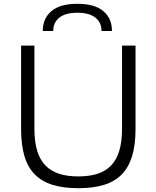

<svg xmlns="http://www.w3.org/2000/svg" viewBox="-20 -980 823 1010"><path d="M392 10Q314 10 257 -7.5Q200 -25 163 -62.5Q126 -100 108.5 -159Q91 -218 91 -301V-740H161V-304Q161 -235 175.5 -187Q190 -139 219.5 -109Q249 -79 292 -65.5Q335 -52 392 -52Q449 -52 492 -65.5Q535 -79 564 -109Q593 -139 607.5 -187Q622 -235 622 -304V-740H693V-301Q693 -218 675 -159Q657 -100 620.5 -62.5Q584 -25 527 -7.5Q470 10 392 10ZM514 -817Q514 -862 481.5 -887.5Q449 -913 387 -913Q325 -913 292.5 -887.5Q260 -862 260 -817H205Q205 -883 250.5 -921.5Q296 -960 387 -960Q478 -960 523.5 -921.5Q569 -883 569 -817Z"/></svg>

Font: Encode Sans Wide
Style: Light
Weight: 300
Designer: Pablo Impallari, Andres Torresi
Foundry: Pablo Impallari, Andres Torresi
Version: Version 1.000; ttfautohint (v1.00) -l 8 -r 50 -G 200 -x 14 -